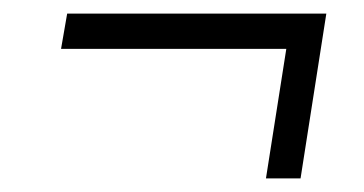

<svg xmlns="http://www.w3.org/2000/svg" viewBox="-20 -437 536 283"><path d="M70 -365 79 -417H461L423 -174H372L402 -365Z"/></svg>

Font: Georama Expanded Light
Style: Italic
Weight: 300
Width: 7
Italic angle: -9°
Designer: Jean-Baptiste Levee
Foundry: Production Type
Version: Version 1.000